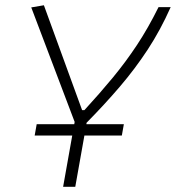

<svg xmlns="http://www.w3.org/2000/svg" viewBox="-20 -721 679 741"><path d="M113.8 -197.8 121.6 -241.7H266.6L268.1 -250.5L100.6 -692.4L149.4 -700.7L296.9 -295.9H305.7Q365.7 -361.3 415.5 -421.6Q465.3 -481.9 508.8 -547.6Q552.2 -613.3 591.8 -693.4H638.7Q599.1 -604.5 550.3 -530Q501.5 -455.6 442.9 -387Q384.3 -318.4 314 -247.1L313.5 -241.7H458L450.2 -197.8H305.7L270.5 0H223.6L258.8 -197.8Z"/></svg>

Font: CaskaydiaCove NFP ExtraLight
Style: Italic
Weight: 200
Italic angle: -10°
Designer: Aaron Bell
Foundry: Saja Typeworks
Version: Version 2111.001; VTT 6.35;Nerd Fonts 3.1.1